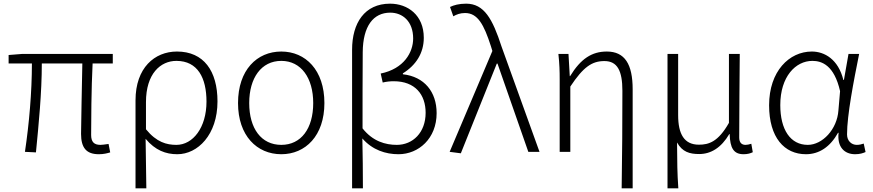

<svg xmlns="http://www.w3.org/2000/svg" viewBox="-20 -828 4761 1047"><path d="M519 13C545 13 564 8 581 3L572 -43C550 -40 537 -38 528 -38C493 -38 477 -54 477 -92C477 -155 478 -348 485 -482H595V-534H102L27 -528V-482H154C154 -326 139 -154 116 0L176 3C191 -150 208 -322 208 -482H429C427 -352 422 -164 422 -98C422 -22 451 13 519 13Z M719 199H778C777 96 776 32 774 -71C827 -8 884 13 947 13C1058 13 1166 -93 1166 -275C1166 -441 1091 -547 945 -547C823 -547 719 -458 719 -281ZM942 -38C889 -38 834 -52 776 -123V-271C776 -426 855 -496 942 -496C1058 -496 1106 -403 1106 -274C1106 -132 1032 -38 942 -38Z M1514 13C1646 13 1749 -88 1749 -266C1749 -446 1646 -547 1514 -547C1381 -547 1278 -446 1278 -266C1278 -88 1381 13 1514 13ZM1514 -38C1405 -38 1339 -127 1339 -266C1339 -403 1405 -496 1514 -496C1622 -496 1688 -403 1688 -266C1688 -127 1622 -38 1514 -38Z M1900 199H1959C1959 105 1958 20 1956 -73C2011 -10 2083 13 2153 13C2263 13 2361 -73 2361 -211C2361 -327 2294 -410 2177 -423V-428C2249 -473 2291 -539 2291 -622C2291 -746 2203 -808 2107 -808C1968 -808 1900 -702 1900 -557ZM2144 -38C2082 -38 2013 -57 1957 -128C1957 -268 1957 -404 1958 -543C1959 -686 2016 -759 2108 -759C2175 -759 2233 -712 2233 -618C2233 -543 2183 -453 2056 -427L2067 -378C2087 -383 2108 -385 2127 -385C2244 -385 2301 -312 2301 -213C2301 -105 2231 -38 2144 -38Z M2493 8 2689 -481H2693L2861 0H2922L2715 -574C2666 -725 2620 -808 2522 -808C2483 -808 2455 -800 2434 -790L2452 -739C2469 -749 2489 -757 2516 -757C2585 -757 2619 -694 2657 -576L2665 -550L2432 0Z M3370 199H3430V-341C3430 -478 3387 -547 3289 -547C3208 -547 3147 -508 3089 -413H3087L3080 -534H3025C3031 -479 3032 -438 3032 -395V0H3090V-356C3161 -463 3208 -495 3276 -495C3346 -495 3374 -443 3374 -333C3374 -165 3373 22 3370 199Z M3620 199H3679C3673 111 3673 66 3672 -51C3701 1 3741 12 3793 12C3856 12 3913 -22 3957 -97H3959C3961 -20 3981 13 4035 13C4057 13 4073 8 4085 2L4077 -44C4063 -40 4055 -38 4045 -38C4025 -38 4011 -50 4011 -78C4011 -225 4013 -379 4014 -534H3955V-158C3896 -54 3845 -39 3791 -39C3711 -39 3678 -97 3678 -200V-534H3620Z M4375 13C4447 13 4507 -27 4550 -104H4553C4544 -26 4585 13 4643 13C4669 13 4687 7 4700 1L4690 -45C4679 -41 4665 -38 4652 -38C4623 -38 4599 -60 4599 -95C4599 -200 4635 -385 4665 -534H4607L4582 -392H4579C4551 -505 4476 -547 4407 -547C4284 -547 4174 -440 4174 -254C4174 -78 4257 13 4375 13ZM4385 -38C4290 -38 4235 -121 4235 -255C4235 -411 4319 -496 4410 -496C4462 -496 4529 -472 4561 -331L4552 -226C4545 -123 4465 -38 4385 -38Z"/></svg>

Font: Noto Sans HK Light
Style: Regular
Weight: 300
Designer: Ryoko NISHIZUKA 西塚涼子 (kana, bopomofo & ideographs); Paul D. Hunt (Latin, Greek & Cyrillic); Sandoll Communications 산돌커뮤니
Foundry: Adobe
Version: Version 2.004;hotconv 1.0.118;makeotfexe 2.5.65603